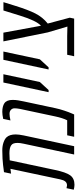

<svg xmlns="http://www.w3.org/2000/svg" viewBox="436 -1173 683 1709"><g transform="rotate(-90 777.5 -318.5)"><path d="M410.2 -601.6Q435.5 -573.7 435.5 -520Q435.5 -493.2 426.3 -448.2L330.6 0H256.8L352.5 -448.2Q359.9 -481.4 359.9 -503.4Q359.9 -525.4 354.7 -539.6Q349.6 -553.7 336.9 -561.5Q314.5 -576.2 267.1 -576.2Q245.1 -576.2 205.1 -573.7L119.6 -172.4Q99.1 -73.2 71.5 -35.2Q43.9 2.9 -12.7 2.9Q-31.2 2.9 -56.6 -3.4L-43 -67.9Q-21 -63.5 -18.1 -63.5Q3.9 -63.5 16.6 -78.9Q29.3 -94.2 35.6 -125L129.4 -566.9Q117.2 -565.4 86.4 -561.5L99.6 -624.5Q101.1 -624.5 122.6 -627.4Q144 -630.4 164.6 -632.8Q185.1 -635.3 219.5 -637.5Q253.9 -639.6 293.2 -639.6Q332.5 -639.6 363.5 -628.9Q394.5 -618.2 410.2 -601.6Z M573.7 -631.3Q610.8 -639.6 636.5 -639.6Q662.1 -639.6 681.4 -634.5Q700.7 -629.4 712.9 -621.1Q742.7 -600.6 742.7 -547.9Q742.7 -522 738.8 -499Q734.9 -476.1 729.5 -449.7L668.9 -166Q661.1 -128.9 647.2 -87.4Q633.3 -45.9 623 -22.9L613.3 0H414.6L427.7 -62H561.5Q581.5 -102.5 595.2 -166L662.6 -482.4Q668 -511.7 668 -530.5Q668 -549.3 654.8 -562.3Q641.6 -575.2 618.9 -575.2Q596.2 -575.2 560.1 -566.9Z M971.2 -629.9 901.9 -305.2Q858.9 -256.8 830.6 -227.5H811.5L897.5 -629.9Z M1173.3 -629.9 1104 -305.2Q1061 -256.8 1032.7 -227.5H1013.7L1099.6 -629.9Z M1341.3 -629.9 1402.8 -295.4Q1447.8 -335.4 1493.2 -482.9L1538.6 -629.4H1612.8L1580.1 -523.9Q1544.9 -410.2 1512 -345.2Q1479 -280.3 1422.4 -234.9L1474.6 -39.1L1466.3 0H1131.3L1144.5 -62H1310.5L1395.5 -60.1L1343.8 -234.4L1263.7 -629.9Z"/></g></svg>

Font: Open Sans Hebrew Condensed
Style: Italic
Weight: 400
Width: 3
Italic angle: -12°
Foundry: Ascender Corporation, Yanek Iontef
Version: Version 2.001;PS 002.001;hotconv 1.0.70;makeotf.lib2.5.58329